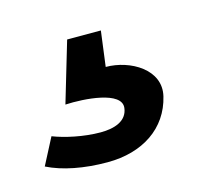

<svg xmlns="http://www.w3.org/2000/svg" viewBox="-51 -73 403 363"><g transform="rotate(-15 150.5 108.0)"><path d="M254 137C266 87 211 55 163 55L172 -14H106L71 104C108 102 181 107 177 139C174 164 149 172 122 172C89 172 53 164 30 155L3 207C33 222 74 230 120 230C189 230 240 196 254 137Z"/></g></svg>

Font: Charger
Style: It
Weight: 400
Designer: Jasper
Foundry: Cannot Into Space Fonts
Version: Version 0.98